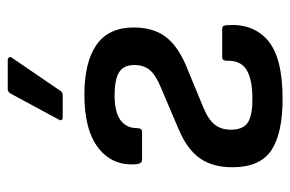

<svg xmlns="http://www.w3.org/2000/svg" viewBox="-147 -592 750 496"><g transform="rotate(-90 228.0 -344.0)"><path d="M221 11Q132 11 88.5 -17.5Q45 -46 44 -115Q43 -167 66 -201Q89 -235 141 -257L249 -303Q283 -317 295.5 -332.5Q308 -348 308 -372Q308 -400 289 -411.5Q270 -423 230 -423Q187 -423 166 -408Q145 -393 145 -365Q145 -352 135 -352H63Q54 -352 52 -365Q46 -427 92.5 -464Q139 -501 231 -501Q316 -501 360.5 -469.5Q405 -438 405 -374Q405 -324 382 -292.5Q359 -261 308 -239L199 -194Q167 -181 153.5 -163.5Q140 -146 141 -119Q142 -88 162.5 -77Q183 -66 227 -67Q274 -68 297 -83Q320 -98 319 -132Q319 -145 328 -145H400Q406 -145 408 -143Q410 -141 411 -133Q416 -65 371.5 -27Q327 11 221 11ZM173 -557Q162 -557 167 -567L234 -691Q238 -699 246 -699H321Q326 -699 328 -695Q330 -691 326 -687L242 -564Q238 -557 230 -557Z"/></g></svg>

Font: Sofia Sans Semi Condensed SemiBold
Style: Regular
Weight: 600
Designer: Botio Nikoltchev, Ani Petrova
Foundry: lettersoup
Version: Version 4.100